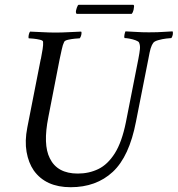

<svg xmlns="http://www.w3.org/2000/svg" viewBox="-20 -778 742 802"><path d="M212 -642Q238 -642 264.5 -643.5Q291 -645 319 -646Q322 -642 319.5 -632Q317 -622 313 -618Q308 -618 293 -616.5Q278 -615 264.5 -612Q251 -609 248 -603Q242 -591 238 -571.5Q234 -552 229 -530L182 -289Q159 -174 188 -117Q219 -53 305 -53Q352 -53 391 -72Q430 -91 459.5 -137.5Q489 -184 506 -268L558 -532Q563 -558 564.5 -573Q566 -588 561 -600Q559 -605 547 -609.5Q535 -614 521.5 -616.5Q508 -619 500 -619Q498 -624 500 -633.5Q502 -643 504 -647Q531 -646 551.5 -644.5Q572 -643 602 -643Q623 -643 637.5 -643.5Q652 -644 666 -645Q680 -646 701 -647Q703 -643 702 -635Q701 -627 696 -619Q691 -619 674.5 -617Q658 -615 642 -610.5Q626 -606 621 -600Q613 -589 609 -575Q605 -561 600 -533L548 -270Q520 -124 451 -60Q382 4 275 4Q171 4 121 -66Q99 -98 91 -143.5Q83 -189 94 -245L150 -530Q150 -531 151 -533Q155 -554 158 -572.5Q161 -591 160 -603Q160 -609 147 -612Q134 -615 120 -616.5Q106 -618 100 -618Q98 -622 100 -632Q102 -642 106 -646Q134 -645 160 -643.5Q186 -642 212 -642ZM530 -720H300Q300 -720 298.5 -722.5Q297 -725 297 -729Q297 -734 301 -746Q305 -758 309 -758H536Q540 -758 540 -751Q540 -747 538 -737Q536 -727 530 -720Z"/></svg>

Font: Amiri
Style: Italic
Weight: 400
Italic angle: 10°
Designer: Khaled Hosny
Version: Version 0.113